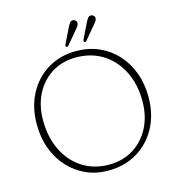

<svg xmlns="http://www.w3.org/2000/svg" viewBox="-129 -1005 1047 1133"><g transform="rotate(-15 394.5 -438.5)"><path d="M391 -714Q466 -714 528.8 -686.5Q591.5 -659 637.5 -609Q683.5 -559 708.8 -491.2Q734 -423.5 734 -343Q734 -237 690.5 -155.8Q647 -74.5 570 -28.8Q493 17 393 17Q320 17 258.2 -10.8Q196.5 -38.5 151 -88.5Q105.5 -138.5 80.2 -206.5Q55 -274.5 55 -355Q55 -460.5 98 -541.5Q141 -622.5 216.8 -668.2Q292.5 -714 391 -714ZM693 -328Q693 -431.5 653.2 -510.5Q613.5 -589.5 543 -633.8Q472.5 -678 380 -678Q296.5 -678 232.8 -638.5Q169 -599 133 -529.5Q97 -460 97 -370Q97 -265 136.2 -185.2Q175.5 -105.5 245.2 -60.8Q315 -16 407 -16Q491 -16 555.5 -56Q620 -96 656.5 -166.2Q693 -236.5 693 -328ZM384 -857Q393 -875.5 401 -886Q409 -896.5 423 -894Q432.5 -892.5 438 -885.5Q443.5 -878.5 441.5 -867Q440 -858.5 433.8 -850.2Q427.5 -842 420.5 -834L355.5 -757Q348.5 -748.5 341.5 -753Q336 -757.5 341.5 -769.5ZM494.5 -857Q503.5 -875.5 511.5 -886Q519.5 -896.5 533.5 -894Q542.5 -892.5 548.2 -885.5Q554 -878.5 552 -867Q550 -858.5 543.8 -850.2Q537.5 -842 530.5 -834L466 -757Q458.5 -748.5 451.5 -753Q447 -757 451.5 -769.5Z"/></g></svg>

Font: Fraunces 9pt S100 Thin
Style: Regular
Weight: 100
Version: Version 1.000; ttfautohint (v1.8.3)